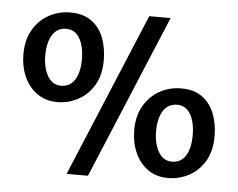

<svg xmlns="http://www.w3.org/2000/svg" viewBox="-52 -810 1083 873"><g transform="rotate(5 489.0 -373.5)"><path d="M215 -321.5Q159 -321 119.8 -348.8Q80.5 -376.5 60 -423Q39.5 -469.5 39.5 -524.5Q39.5 -591 66.5 -637Q93.5 -683 137 -707.2Q180.5 -731.5 230 -732.5Q291.5 -734 330.5 -706.8Q369.5 -679.5 387.8 -632.8Q406 -586 406 -528.5Q406 -462 379 -416.2Q352 -370.5 308.5 -346.5Q265 -322.5 215 -321.5ZM282.5 0 594.5 -747H692L380 0ZM222 -397Q263 -397 284.8 -431.2Q306.5 -465.5 306.5 -524.5Q306.5 -584.5 285 -620.8Q263.5 -657 224 -657Q183 -657 161 -622.5Q139 -588 139 -528.5Q139 -472 160.8 -434.5Q182.5 -397 222 -397ZM747.5 -21.5Q691 -20.5 651.8 -48.2Q612.5 -76 592 -122.8Q571.5 -169.5 571.5 -224.5Q571.5 -290.5 598.5 -336.5Q625.5 -382.5 669 -407Q712.5 -431.5 762.5 -432.5Q824 -434 862.8 -406.5Q901.5 -379 919.8 -332.2Q938 -285.5 938 -228.5Q938 -162 911.2 -116.2Q884.5 -70.5 841 -46.5Q797.5 -22.5 747.5 -21.5ZM754.5 -97Q795.5 -97 817 -131.2Q838.5 -165.5 838.5 -224.5Q838.5 -284.5 817.2 -320.8Q796 -357 756.5 -357Q715.5 -357 693.2 -322.8Q671 -288.5 671 -229Q671 -172 693 -134.5Q715 -97 754.5 -97Z"/></g></svg>

Font: Tracken
Style: Regular
Weight: 400
Designer: Eben Sorkin
Foundry: Eben Sorkin
Version: Version 2.001